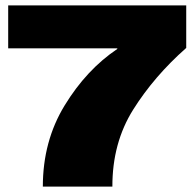

<svg xmlns="http://www.w3.org/2000/svg" viewBox="-20 -695 725 715"><path d="M139.5 0H398.5Q398 -162.5 476 -286.8Q554 -411 673.5 -516.5V-675H10.5V-515H417L416.5 -512.5Q302 -435.5 220.8 -302.5Q139.5 -169.5 139.5 0Z"/></svg>

Font: Anybody SemiExpanded Black
Style: Regular
Weight: 900
Width: 6
Version: Version 1.113;gftools[0.9.25]